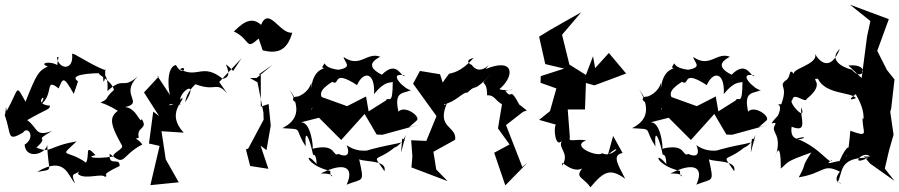

<svg xmlns="http://www.w3.org/2000/svg" viewBox="-50 -725 3803 812"><path d="M280 -381C254 -398 272 -414 379 -416C338 -418 419 -394 432 -345C386 -303 416 -311 375 -291C445 -271 497 -211 461 -266C414 -233 407 -215 466 -109C473 -94 424 -78 430 -63C343 -51 314 -61 354 -69C306 -120 331 -71 314 -37C230 -97 195 -53 274 -127C153 -107 167 -74 104 -101C166 -157 82 -120 170 -171C97 -145 112 -183 65 -217C152 -267 161 -261 161 -278C78 -285 166 -349 119 -280C182 -325 136 -400 198 -351C216 -393 217 -408 262 -328ZM280 11C309 37 379 6 394 23C419 13 358 23 456 -23C457 -64 408 -16 414 -75C483 -17 459 -66 552 -114C510 -171 472 -115 537 -143C525 -191 579 -177 549 -222C543 -197 528 -269 479 -272C562 -291 454 -324 532 -401C464 -343 478 -406 404 -340C411 -410 379 -430 388 -379C402 -394 389 -448 398 -427C330 -452 259 -505 255 -497C263 -422 196 -432 191 -483C211 -493 172 -438 210 -435C181 -473 105 -460 152 -444C113 -424 106 -416 58 -295C14 -371 34 -356 -22 -255C-26 -294 -24 -252 -30 -238C0 -155 -23 -124 47 -164C68 -196 103 -144 54 -113C60 -48 143 -74 150 -112C152 7 183 -11 107 2C228 -70 238 23 268 51C237 -16 290 36 294 -34Z M936 -425C864 -497 955 -402 892 -392C806 -460 787 -392 711 -432C743 -455 727 -393 694 -450C647 -441 664 -317 673 -317L615 -405L621 -401L559 -334L623 -234L598 -253L580 -118L625 -108L586 58L706 46L651 -51L633 -170L727 -164C650 -246 731 -300 721 -311C650 -252 646 -298 713 -282C693 -335 801 -399 733 -292C745 -377 851 -406 771 -371C866 -333 861 -385 911 -330L877 -378L972 -479L967 -472Z M1061 -512C1115 -499 1163 -503 1186 -587C1134 -579 1088 -700 1054 -620C1006 -665 961 -611 939 -592C1011 -558 986 -509 1044 -562ZM1103 -451 1035 -395H1007L1039 -377L1064 -249L1065 -219L1000 -97L990 -93L1008 -23L1085 -11L1052 -109L1077 -90L1095 -194L1086 -285L1053 -274V-409L1044 -410Z M1680 -187 1712 -215C1732 -231 1663 -282 1635 -253C1615 -342 1656 -328 1689 -344C1666 -342 1582 -423 1662 -406C1649 -388 1632 -477 1565 -409C1489 -447 1536 -473 1558 -485C1501 -507 1473 -435 1403 -484C1407 -460 1444 -441 1381 -430C1300 -440 1336 -478 1312 -440C1342 -431 1275 -448 1266 -350C1266 -420 1282 -345 1211 -317C1151 -316 1241 -251 1174 -347C1225 -263 1206 -214 1144 -183C1239 -177 1190 -187 1243 -106C1236 -195 1261 -136 1274 -70C1274 -70 1288 -78 1289 -31C1236 -95 1239 -27 1347 -2C1344 43 1384 6 1306 9C1406 -42 1450 -18 1416 56C1486 27 1492 53 1469 -51C1500 -39 1588 -48 1576 -1C1522 -82 1535 -33 1621 -103C1603 -98 1641 -97 1666 -154L1646 -79L1651 -139C1696 -119 1583 -118 1480 -81C1539 -102 1476 -68 1416 -111C1436 -62 1406 -62 1382 -74C1354 -59 1376 -121 1272 -96C1276 -102 1264 -216 1220 -207L1299 -227L1393 -133L1492 -243L1543 -156L1567 -155L1724 -198ZM1269 -262C1265 -256 1262 -292 1353 -284C1260 -323 1335 -365 1355 -379C1391 -358 1351 -436 1460 -365C1486 -425 1537 -423 1532 -327C1581 -388 1603 -372 1611 -379C1611 -269 1593 -322 1582 -300L1509 -254L1498 -317L1418 -276L1307 -316L1276 -289Z M2146 -283C2102 -366 2119 -298 2087 -341C2156 -358 2095 -335 2062 -348C2127 -402 2127 -484 2004 -433C2046 -493 1988 -388 1944 -452C1953 -445 1902 -468 1953 -480C1897 -417 1860 -417 1849 -413C1809 -360 1787 -327 1837 -329L1811 -411L1726 -425L1697 -371L1796 -234L1753 -129L1689 -132L1694 -63L1690 -17L1843 41L1795 -8L1783 -83L1875 -134C1883 -196 1786 -180 1847 -303C1804 -244 1844 -278 1827 -284C1877 -293 1908 -337 1926 -333C1975 -379 1938 -321 2029 -413C1964 -347 2011 -405 2010 -322C2041 -324 2043 -301 2073 -284L2056 -182L2105 -114L2040 -79L2087 59L2180 -36L2159 -19L2090 -196L2162 -252L2178 -258Z M2543 -150 2521 -70C2593 -132 2541 -53 2497 -77C2476 -59 2361 -107 2429 -131C2388 -140 2351 -120 2360 -145L2351 -262H2424L2428 -374L2464 -364L2598 -414L2525 -501L2467 -437L2458 -487L2428 -408L2358 -452L2327 -578L2408 -673C2349 -639 2287 -606 2230 -570L2256 -454L2336 -435L2237 -403L2236 -375L2303 -351L2276 -255L2230 -218L2301 -198C2290 -185 2298 -98 2326 -129C2308 -97 2361 -79 2328 -25C2315 -68 2388 52 2450 -50C2361 31 2410 13 2447 67C2505 -2 2531 -14 2594 31C2566 -25 2535 -69 2583 -78Z M3159 -187 3191 -215C3211 -231 3142 -282 3114 -253C3094 -342 3135 -328 3168 -344C3145 -342 3061 -423 3141 -406C3128 -388 3111 -477 3044 -409C2968 -447 3015 -473 3037 -485C2980 -507 2952 -435 2882 -484C2886 -460 2923 -441 2860 -430C2779 -440 2815 -478 2791 -440C2821 -431 2754 -448 2745 -350C2745 -420 2761 -345 2690 -317C2630 -316 2720 -251 2653 -347C2704 -263 2685 -214 2623 -183C2718 -177 2669 -187 2722 -106C2715 -195 2740 -136 2753 -70C2753 -70 2767 -78 2768 -31C2715 -95 2718 -27 2826 -2C2823 43 2863 6 2785 9C2885 -42 2929 -18 2895 56C2965 27 2971 53 2948 -51C2979 -39 3067 -48 3055 -1C3001 -82 3014 -33 3100 -103C3082 -98 3120 -97 3145 -154L3125 -79L3130 -139C3175 -119 3062 -118 2959 -81C3018 -102 2955 -68 2895 -111C2915 -62 2885 -62 2861 -74C2833 -59 2855 -121 2751 -96C2755 -102 2743 -216 2699 -207L2778 -227L2872 -133L2971 -243L3022 -156L3046 -155L3203 -198ZM2748 -262C2744 -256 2741 -292 2832 -284C2739 -323 2814 -365 2834 -379C2870 -358 2830 -436 2939 -365C2965 -425 3016 -423 3011 -327C3060 -388 3082 -372 3090 -379C3090 -269 3072 -322 3061 -300L2988 -254L2977 -317L2897 -276L2786 -316L2755 -289Z M3604 -63 3630 -33 3733 40 3692 -12 3710 -89 3729 -155 3715 -252 3719 -266 3733 -389 3701 -429 3660 -510 3709 -644 3545 -705 3631 -636 3617 -571 3594 -395 3538 -448C3637 -458 3598 -374 3553 -430C3502 -443 3456 -477 3502 -518C3461 -418 3414 -466 3397 -497C3413 -451 3283 -432 3311 -408C3281 -446 3300 -397 3270 -383C3243 -357 3284 -363 3254 -284C3211 -283 3270 -299 3240 -236C3182 -174 3242 -225 3227 -195C3207 -162 3264 -160 3227 -54C3246 -129 3253 -69 3252 -12C3289 -42 3264 -38 3381 -80C3331 -2 3368 -47 3328 25C3438 7 3429 -36 3502 1C3457 58 3538 54 3492 46C3516 8 3493 -60 3622 -58C3538 -17 3600 -93 3630 -63ZM3598 -226C3597 -163 3630 -142 3546 -172C3543 -134 3538 -72 3526 -59C3555 -115 3533 -120 3500 -43C3493 -47 3425 -20 3469 -49C3460 -22 3423 -99 3319 -139C3406 -163 3284 -94 3298 -189C3370 -161 3333 -225 3339 -271C3364 -203 3279 -296 3301 -302C3306 -339 3357 -285 3362 -307C3448 -376 3370 -393 3409 -392C3442 -324 3550 -337 3570 -310C3502 -285 3618 -359 3567 -330C3635 -218 3576 -193 3615 -203Z"/></svg>

Font: Charger Distortion
Style: 2
Weight: 400
Designer: Jasper
Foundry: Cannot Into Space Fonts
Version: Version 0.98